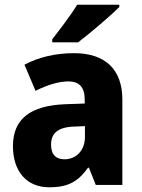

<svg xmlns="http://www.w3.org/2000/svg" viewBox="-20 -786 603 816"><path d="M487 -756V-766H308C281 -721 235 -662 202 -619V-606H312C362 -644 450 -719 487 -756ZM295 -560C213 -560 142 -542 84 -511L131 -400C181 -425 229 -440 271 -440C316 -440 340 -416 340 -363V-346L256 -343C111 -337 35 -282 35 -165C35 -57 94 10 189 10C271 10 312 -15 354 -73H358L387 0H500V-363C500 -493 425 -560 295 -560ZM296 -248 341 -250V-204C341 -146 303 -109 254 -109C219 -109 197 -128 197 -171C197 -218 224 -246 296 -248Z"/></svg>

Font: Noto Sans Thai SemCond ExtBd
Style: Regular
Weight: 800
Width: 4
Designer: Monotype Design Team
Foundry: Monotype Imaging Inc.
Version: Version 2.002